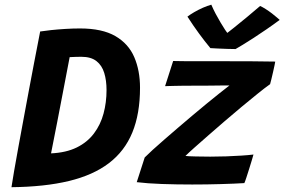

<svg xmlns="http://www.w3.org/2000/svg" viewBox="-20 -784 1214 820"><path d="M29 15.5Q32.5 -8.5 40.2 -53.2Q48 -98 58.5 -155.8Q69 -213.5 80.8 -276.8Q92.5 -340 104 -401.5Q115.5 -463 125.5 -515Q135.5 -567 142.5 -602.8Q149.5 -638.5 151.5 -649.5Q170 -652.5 198.5 -655.5Q227 -658.5 259.2 -660.5Q291.5 -662.5 321.5 -662.5Q416.5 -662.5 472.8 -629.8Q529 -597 553.5 -539.8Q578 -482.5 578 -409.5Q578 -298 545.2 -218.2Q512.5 -138.5 445.2 -87.2Q378 -36 274.5 -11Q171 14 29 15.5ZM198 -129Q262.5 -132 307.8 -154.2Q353 -176.5 381.2 -214Q409.5 -251.5 422.2 -299Q435 -346.5 435 -399.5Q435 -440.5 425.2 -472.5Q415.5 -504.5 392 -523Q368.5 -541.5 327 -541.5Q317 -541.5 302 -541Q287 -540.5 277.5 -540Q264.5 -472 251 -401.5Q237.5 -331 224.2 -262Q211 -193 198 -129ZM1023.5 -2Q983 0.5 923.5 2.2Q864 4 801 4Q734.5 4 671.2 1.8Q608 -0.5 564 -6L598 -111.5Q611 -124.5 632.2 -144Q653.5 -163.5 681 -187.2Q708.5 -211 739.2 -237.5Q770 -264 801.2 -290.2Q832.5 -316.5 862.2 -341Q892 -365.5 917.2 -385.5Q942.5 -405.5 960 -419Q951.5 -419 933 -419Q914.5 -419 891 -418.5Q867.5 -418 842.8 -418Q818 -418 797.5 -418Q779 -418 760.2 -417.8Q741.5 -417.5 725.5 -417.2Q709.5 -417 698.5 -416.5Q687.5 -416 685 -416L719.5 -523.5Q734 -523 760.2 -522.8Q786.5 -522.5 819.5 -522.5Q852.5 -522.5 888 -522.5Q923.5 -522.5 957 -522.5Q1006.5 -522.5 1060 -522.2Q1113.5 -522 1155.5 -521Q1155.5 -518 1152.5 -505Q1149.5 -492 1146 -475.5Q1142.5 -459 1138.8 -444.8Q1135 -430.5 1133.5 -424.5Q1111.5 -409 1080 -383.5Q1048.5 -358 1012 -327.8Q975.5 -297.5 938.8 -265.8Q902 -234 868.8 -205Q835.5 -176 810 -153.2Q784.5 -130.5 772 -118Q783.5 -116.5 815.5 -115.8Q847.5 -115 878 -115Q911.5 -115 946.5 -116.2Q981.5 -117.5 1012 -119.5Q1042.5 -121.5 1062.5 -124Q1061.5 -119 1056.2 -102Q1051 -85 1044.5 -64Q1038 -43 1032.2 -25.5Q1026.5 -8 1023.5 -2ZM1091 -758.5Q1102 -753.5 1115.2 -745Q1128.5 -736.5 1141 -727Q1153.5 -717.5 1162.5 -709.5Q1171.5 -701.5 1174.5 -699Q1147 -678.5 1118.2 -658.8Q1089.5 -639 1063.5 -622.2Q1037.5 -605.5 1017.2 -593Q997 -580.5 986 -574.5Q970.5 -574.5 950 -575.2Q929.5 -576 910.2 -576.8Q891 -577.5 878.5 -578.5Q854 -608 830 -640.8Q806 -673.5 780.5 -713Q791.5 -721.5 809 -731.8Q826.5 -742 846.2 -750.8Q866 -759.5 882.5 -764Q890.5 -745 901 -725.2Q911.5 -705.5 922 -687.8Q932.5 -670 941 -657.2Q949.5 -644.5 954 -640H946.5Q956.5 -647.5 980.8 -667Q1005 -686.5 1034.8 -711Q1064.5 -735.5 1091 -758.5Z"/></svg>

Font: Grandstander Thin SemiBold
Style: Italic
Weight: 600
Italic angle: -15°
Version: Version 1.200